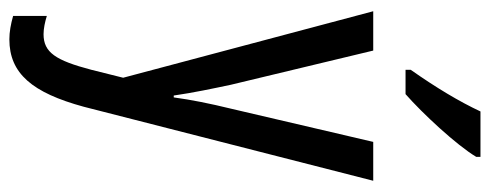

<svg xmlns="http://www.w3.org/2000/svg" viewBox="-338 -468 1046 410"><g transform="rotate(90 185.0 -263.0)"><path d="M315 -757V-766H218C197 -721 167 -671 129 -617V-606H181C222 -642 290 -715 315 -757ZM4 -537 146 -3 129 65C109 141 92 167 53 167C41 167 27 164 14 160V232C32 237 48 240 64 240C137 240 178 191 208 81L366 -537H283L212 -233C201 -188 193 -148 188 -111H184C178 -153 169 -195 161 -233L88 -537Z"/></g></svg>

Font: Noto Sans Lao Looped ExtraCondensed
Style: Regular
Weight: 400
Width: 2
Designer: Mark Frömberg, Ben Mitchell
Foundry: The Fontpad Ltd
Version: Version 1.002